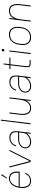

<svg xmlns="http://www.w3.org/2000/svg" viewBox="1860 -2600 751 4512"><g transform="rotate(-90 2236.0 -344.5)"><path d="M368 -684H402L311 -556H293ZM410 -127 433 -123Q416 -86 389.5 -55.5Q363 -25 325 -7.5Q287 10 234 10Q183 10 143.5 -19Q104 -48 85 -105.5Q66 -163 77 -250Q87 -337 120.5 -395Q154 -453 200.5 -481.5Q247 -510 298 -510Q347 -510 387 -486Q427 -462 446.5 -407Q466 -352 455 -258H102Q101 -254 101 -250Q93 -190 104 -136Q115 -82 147.5 -48Q180 -14 237 -14Q289 -14 321.5 -30.5Q354 -47 374.5 -73Q395 -99 410 -127ZM295 -486Q243 -486 204.5 -457.5Q166 -429 141.5 -382.5Q117 -336 106 -282H431Q440 -393 401 -439.5Q362 -486 295 -486Z M684 0 555 -500H581L704 -22L944 -500H970L719 0Z M1154 11Q1109 11 1074 -7.5Q1039 -26 1020.5 -60.5Q1002 -95 1007 -142Q1017 -216 1078.5 -255.5Q1140 -295 1231 -295H1382Q1393 -382 1364.5 -429Q1336 -476 1248 -476Q1179 -476 1135 -436Q1091 -396 1076 -342L1052 -345Q1063 -384 1088.5 -419.5Q1114 -455 1154.5 -477.5Q1195 -500 1251 -500Q1323 -500 1358.5 -473Q1394 -446 1403.5 -399.5Q1413 -353 1406 -295L1370 0H1346L1357 -88Q1321 -44 1271.5 -16.5Q1222 11 1154 11ZM1162 -13Q1206 -13 1251 -33Q1296 -53 1329 -89.5Q1362 -126 1368 -178L1379 -271H1230Q1143 -271 1091 -236.5Q1039 -202 1031 -142Q1024 -81 1062 -47Q1100 -13 1162 -13Z M1656 -700H1680L1594 0H1570Z M1819 -251Q1814 -208 1816.5 -166Q1819 -124 1832.5 -89.5Q1846 -55 1873.5 -34.5Q1901 -14 1946 -14Q2036 -14 2085.5 -78Q2135 -142 2149 -255L2179 -500H2203L2142 0H2118L2132 -114Q2103 -49 2056 -19.5Q2009 10 1943 10Q1857 10 1818.5 -59Q1780 -128 1795 -249L1825 -500H1849Z M2463 11Q2418 11 2383 -7.5Q2348 -26 2329.5 -60.5Q2311 -95 2316 -142Q2326 -216 2387.5 -255.5Q2449 -295 2540 -295H2691Q2702 -382 2673.5 -429Q2645 -476 2557 -476Q2488 -476 2444 -436Q2400 -396 2385 -342L2361 -345Q2372 -384 2397.5 -419.5Q2423 -455 2463.5 -477.5Q2504 -500 2560 -500Q2632 -500 2667.5 -473Q2703 -446 2712.5 -399.5Q2722 -353 2715 -295L2679 0H2655L2666 -88Q2630 -44 2580.5 -16.5Q2531 11 2463 11ZM2471 -13Q2515 -13 2560 -33Q2605 -53 2638 -89.5Q2671 -126 2677 -178L2688 -271H2539Q2452 -271 2400 -236.5Q2348 -202 2340 -142Q2333 -81 2371 -47Q2409 -13 2471 -13Z M2869 -500H2960L2977 -636H3001L2984 -500H3139L3136 -476H2981L2940 -136Q2936 -108 2935.5 -82Q2935 -56 2947.5 -40Q2960 -24 2996 -24H3081L3078 0H2994Q2950 0 2932 -18.5Q2914 -37 2912.5 -67.5Q2911 -98 2916 -135L2957 -476H2866Z M3284 -649Q3287 -680 3316 -680Q3344 -680 3341 -649Q3337 -619 3309 -619Q3280 -619 3284 -649ZM3282 -500H3306L3245 0H3221Z M3437 -245Q3453 -377 3516.5 -443.5Q3580 -510 3680 -510Q3779 -510 3826 -443.5Q3873 -377 3857 -245Q3842 -121 3779 -55.5Q3716 10 3616 10Q3516 10 3469 -55.5Q3422 -121 3437 -245ZM3619 -14Q3672 -14 3717 -37Q3762 -60 3792.5 -111Q3823 -162 3833 -245Q3844 -333 3826 -386Q3808 -439 3769 -462.5Q3730 -486 3677 -486Q3623 -486 3578 -462.5Q3533 -439 3502.5 -386Q3472 -333 3461 -245Q3451 -162 3469 -111Q3487 -60 3526 -37Q3565 -14 3619 -14Z M3984 0 4045 -500H4069L4055 -386Q4084 -451 4131.5 -480.5Q4179 -510 4245 -510Q4330 -510 4369 -440.5Q4408 -371 4393 -249L4362 0H4338L4369 -249Q4374 -292 4371.5 -334Q4369 -376 4355 -410.5Q4341 -445 4313.5 -465.5Q4286 -486 4242 -486Q4151 -486 4101.5 -422Q4052 -358 4038 -245L4008 0Z"/></g></svg>

Font: Haskoy Thin
Style: Italic
Weight: 100
Designer: Ertekin Erdin
Foundry: Ertekin Erdin
Version: Version 2.000; ttfautohint (v1.8.4.7-5d5b)